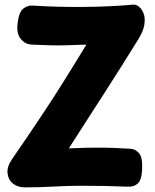

<svg xmlns="http://www.w3.org/2000/svg" viewBox="-20 -798 672 831"><path d="M116 -605Q88 -607 69.5 -630Q51 -653 56 -696Q62 -747 81 -761Q100 -775 119 -774Q225 -767 341.5 -768Q458 -769 558 -778Q569 -779 581.5 -769Q594 -759 601.5 -740Q609 -721 605 -692.5Q601 -664 578 -627Q535 -558 500.5 -503Q466 -448 433 -397Q400 -346 363 -288.5Q326 -231 278 -156Q306 -157 323 -157.5Q340 -158 358 -158.5Q376 -159 405 -159Q445 -159 479 -157.5Q513 -156 546 -154Q566 -153 582 -134.5Q598 -116 595 -62Q593 -20 577 -4.5Q561 11 535 10Q486 8 438 7Q390 6 335 6Q274 6 212 9.5Q150 13 88 13Q56 13 35.5 -4Q15 -21 12.5 -49Q10 -77 32 -109Q71 -165 101.5 -210.5Q132 -256 157.5 -294Q183 -332 206 -367.5Q229 -403 251.5 -439Q274 -475 299 -515.5Q324 -556 354 -605Q304 -603 268 -602Q232 -601 197.5 -602Q163 -603 116 -605Z"/></svg>

Font: Playpen Sans ExtraBold
Style: Regular
Weight: 800
Designer: Laura Meseguer, Veronika Burian, José Scaglione
Foundry: TypeTogether
Version: Version 1.001